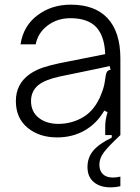

<svg xmlns="http://www.w3.org/2000/svg" viewBox="-20 -579 601 823"><path d="M496 0Q445 48 425.5 73.5Q406 99 406 127Q406 153 421 167.5Q436 182 464 182Q480 182 496 178V219Q476 224 453 224Q409 224 382 201.5Q355 179 355 137Q355 96 380 66.5Q405 37 459 11V0H431V-38Q431 -65 441 -98L427 -105Q396 -51 345 -21Q292 10 225 10Q148 10 98 -31.5Q48 -73 48 -146Q48 -219 107 -261Q133 -279 164.5 -289.5Q196 -300 235 -308L431 -347Q428 -423 394 -461Q358 -501 282 -501Q226 -501 184.5 -470Q143 -439 133 -389H68Q80 -468 140.5 -513.5Q201 -559 283 -559Q386 -559 440 -502Q496 -443 496 -328ZM454 -280 450 -296Q416 -288 357 -276L236 -251Q172 -237 144 -214Q113 -188 113 -146Q113 -100 146 -74Q179 -48 230 -48Q280 -48 324 -70Q378 -96 408 -161Q425 -200 428.5 -224.5Q432 -249 433 -254Q435 -266 439 -272Q443 -278 454 -280Z"/></svg>

Font: Open Sauce Sans Light
Style: Regular
Weight: 300
Designer: Alfredo Marco Pradil
Foundry: Creative Sauce Fz LLC
Version: Version 1.477